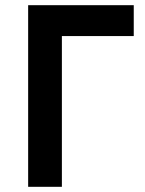

<svg xmlns="http://www.w3.org/2000/svg" viewBox="-20 -720 560 740"><path d="M88.5 0V-700H495.5V-581H218.5V0Z"/></svg>

Font: Geologica Thin Roman Medium
Style: Regular
Weight: 500
Version: Version 1.010;gftools[0.9.28]